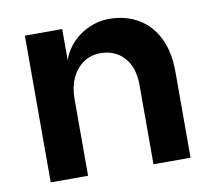

<svg xmlns="http://www.w3.org/2000/svg" viewBox="-67 -637 795 714"><g transform="rotate(-10 330.5 -280.5)"><path d="M69 0V-554H210V-437Q223 -474 250 -502Q277 -530 313 -545.5Q349 -561 387 -561Q450 -561 497.5 -533Q545 -505 571 -452.5Q597 -400 597 -326V0H457V-300Q457 -366 423 -403.5Q389 -441 334 -441Q297 -441 269 -421.5Q241 -402 225.5 -368Q210 -334 210 -290V0Z"/></g></svg>

Font: Parkinsans SemiBold
Style: Regular
Weight: 600
Designer: Red Stone, Indian Type Foundry
Foundry: Indian Type Foundry
Version: Version 1.000